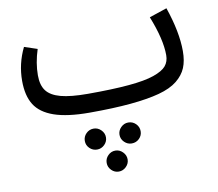

<svg xmlns="http://www.w3.org/2000/svg" viewBox="-80 -509 1044 921"><g transform="rotate(-10 442.0 -49.0)"><path d="M787.1 -415Q829.1 -292.5 829.1 -199.2Q829.1 -151.9 815.2 -118.4Q801.3 -85 768.6 -58.6Q735.8 -32.2 679 -16.8Q622.1 -1.5 538.3 6.3Q454.6 14.2 336.9 14.2Q229.5 14.2 165 -8.3Q100.6 -30.8 72.8 -75.2Q44.9 -119.6 44.9 -191.9Q44.9 -275.4 82 -351.1L145 -330.1Q124 -265.1 124 -205.1Q124 -156.7 144.8 -129.4Q165.5 -102.1 213.4 -89.1Q261.2 -76.2 345.2 -76.2Q465.8 -76.2 544.9 -83.3Q624 -90.3 668.2 -105.7Q712.4 -121.1 729.7 -141.8Q747.1 -162.6 747.1 -193.8Q747.1 -271 701.2 -386.2ZM342.8 194.8Q321.3 194.8 306.2 179.9Q291 165 291 144Q291 123 306.2 107.9Q321.3 92.8 342.8 92.8Q363.3 92.8 378.7 108.2Q394 123.5 394 144Q394 164.6 378.7 179.7Q363.3 194.8 342.8 194.8ZM511.2 92.8Q532.7 92.8 547.9 107.9Q563 123 563 144Q563 165 547.9 179.9Q532.7 194.8 511.2 194.8Q490.7 194.8 475.3 179.7Q460 164.6 460 144Q460 123.5 475.3 108.2Q490.7 92.8 511.2 92.8ZM376 266.1Q376 245.1 391.1 230Q406.2 214.8 426.8 214.8Q447.3 214.8 462.6 230.2Q478 245.6 478 266.1Q478 286.6 462.6 301.8Q447.3 316.9 426.8 316.9Q406.2 316.9 391.1 301.8Q376 286.6 376 266.1Z"/></g></svg>

Font: FiraGO
Style: Regular
Weight: 400
Designer: bBox Type
Foundry: bBox Type GmbH
Version: Version 1.001;PS 001.001;hotconv 1.0.88;makeotf.lib2.5.64775